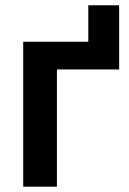

<svg xmlns="http://www.w3.org/2000/svg" viewBox="-20 -703 487 723"><path d="M312.5 -545.9V-683.1H428.7V-441.4H194.3V0H67.4V-545.9Z"/></svg>

Font: Inter SemiBold
Style: Regular
Weight: 600
Designer: Rasmus Andersson
Foundry: rsms
Version: Version 4.001;git-9221beed3